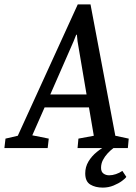

<svg xmlns="http://www.w3.org/2000/svg" viewBox="-68 -674 619 874"><path d="M-48 0 -43 -43 13 -56 286 -654H344L457 -56L518 -43L514 0H285L289 -43L359 -56L337 -185H135L79 -58L154 -43L149 0ZM161 -244H326L285 -486L282 -516H279L267 -486ZM400 180Q366 180 343 166Q320 152 320 115Q320 86 334.5 61.5Q349 37 373 17.5Q397 -2 425 -15H470Q462 -10 448.5 0Q435 10 422 24Q409 38 400.5 54.5Q392 71 392 90Q392 108 403 116Q414 124 429 124Q444 124 460 118.5Q476 113 489 104L507 131Q503 138 487.5 149.5Q472 161 449 170.5Q426 180 400 180Z"/></svg>

Font: Faustina Medium
Style: Italic
Weight: 500
Italic angle: -8°
Designer: Alfonso Garcia
Foundry: http://www.omnibus-type.com
Version: Version 1.200